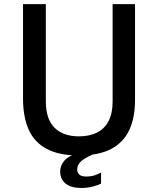

<svg xmlns="http://www.w3.org/2000/svg" viewBox="-20 -743 747 930"><path d="M373 167.5Q324 167.5 297.8 146.2Q271.5 125 271.5 87.5Q271.5 58.5 292 34.8Q312.5 11 372 -8L448.5 -3Q397.5 17.5 375.8 35.5Q354 53.5 354 77Q354 94 364.5 103Q375 112 397.5 112Q421 112 439.5 105.8Q458 99.5 469.5 92.5V146Q456.5 153.5 430.2 160.5Q404 167.5 373 167.5ZM362.5 10Q265.5 10 205.8 -22Q146 -54 118.8 -115.5Q91.5 -177 91.5 -265.5V-723H202V-252Q202 -166 244.2 -124.2Q286.5 -82.5 362.5 -82.5Q413 -82.5 449.8 -100.8Q486.5 -119 506 -156.8Q525.5 -194.5 525.5 -252V-723H634V-257Q634 -172.5 606 -112.8Q578 -53 518.2 -21.5Q458.5 10 362.5 10Z"/></svg>

Font: Public Sans Thin Medium
Style: Regular
Weight: 500
Version: Version 2.001